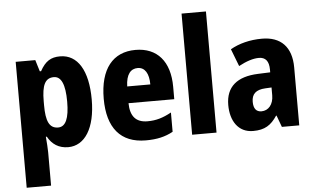

<svg xmlns="http://www.w3.org/2000/svg" viewBox="-62 -860 1968 1200"><g transform="rotate(-5 922.5 -260.0)"><path d="M337 -560C279 -560 244 -538 211 -478H203L181 -550H58V240H211V30C211 4 208 -28 205 -67H211C238 -18 280 10 339 10C443 10 511 -94 511 -274C511 -456 447 -560 337 -560ZM287 -434C333 -434 357 -383 357 -274C357 -169 334 -118 287 -118C231 -118 211 -165 211 -264V-289C211 -390 232 -434 287 -434Z M810 -559C668 -559 586 -459 586 -272C586 -89 668 10 826 10C896 10 948 -2 997 -29V-150C944 -121 901 -108 847 -108C774 -108 739 -149 738 -231H1025V-309C1025 -468 946 -559 810 -559ZM814 -445C859 -445 884 -405 884 -336H739C741 -413 771 -445 814 -445Z M1270 0V-760H1117V0Z M1604 -560C1527 -560 1459 -542 1405 -511L1447 -402C1495 -428 1538 -442 1574 -442C1615 -442 1637 -417 1637 -363V-346L1560 -343C1429 -338 1358 -280 1358 -165C1358 -67 1405 10 1499 10C1573 10 1612 -16 1650 -73H1653L1680 0H1789V-363C1789 -493 1721 -560 1604 -560ZM1598 -249 1637 -251V-202C1637 -144 1605 -108 1562 -108C1530 -108 1512 -128 1512 -172C1512 -220 1538 -246 1598 -249Z"/></g></svg>

Font: Noto Sans Thai Looped Condensed ExtraBold
Style: Regular
Weight: 800
Width: 3
Designer: Sasikarn Vongin, Ben Mitchell
Foundry: The Fontpad Ltd
Version: Version 1.001